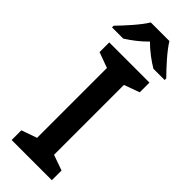

<svg xmlns="http://www.w3.org/2000/svg" viewBox="-313 -966 993 993"><g transform="rotate(45 183.5 -469.5)"><path d="M251 -939H115C88 -894 28 -829 -9 -791V-779H73C108 -801 147 -830 182 -866C217 -830 259 -800 294 -779H376V-791C339 -828 278 -894 251 -939ZM330 0V-71L245 -101V-612L330 -643V-714H36V-643L121 -612V-101L36 -71V0Z"/></g></svg>

Font: Noto Sans Kayah Li SemiBold
Style: Regular
Weight: 600
Designer: Monotype Design Team, Sérgio Martins
Foundry: Monotype Imaging Inc.
Version: Version 2.002